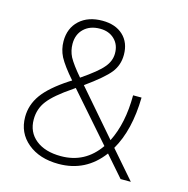

<svg xmlns="http://www.w3.org/2000/svg" viewBox="-106 -813 901 922"><g transform="rotate(15 344.5 -352.5)"><path d="M623 0H572L482 -103Q400 7 265 7Q170 7 111 -42Q52 -91 52 -170Q52 -230 88.5 -281Q125 -332 212 -389L225 -397Q175 -454 154 -493Q136 -529 136 -569Q136 -634 178.5 -673Q221 -712 292 -712Q357 -712 395 -676.5Q433 -641 433 -580Q433 -529 403 -491Q373 -453 285 -390L477 -168Q526 -265 526 -404H568Q565 -241 504 -137ZM258 -420Q337 -474 362 -505Q390 -537 390 -576Q390 -619 362.5 -645.5Q335 -672 291 -672Q241 -672 211 -643.5Q181 -615 181 -568Q181 -534 196 -504Q214 -471 258 -420ZM456 -133 251 -367Q249 -365 245 -362.5Q241 -360 240 -359Q157 -303 126 -262Q95 -222 95 -169Q95 -106 141 -69Q187 -32 266 -32Q386 -32 456 -133Z"/></g></svg>

Font: Iunito ExtraLight
Style: Italic
Weight: 200
Italic angle: -4.541°
Designer: Vernon Adams
Foundry: Vernon Adams
Version: Version 2.001;November 30, 2019;FontCreator 12.0.0.2547 64-b